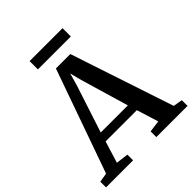

<svg xmlns="http://www.w3.org/2000/svg" viewBox="-252 -1050 1202 1202"><g transform="rotate(-45 349.0 -449.0)"><path d="M50 -61 293.5 -748.5H421L649.5 -61L710.5 -50.5V0H434V-50.5L512 -61L467 -205.5H190.5L146 -61L228.5 -50.5V0H-11L-11.5 -50.5ZM448.5 -266.5 354.5 -585 334.5 -663.5 312 -583.5 208.5 -266.5ZM501 -897.5V-824H209.5V-897.5Z"/></g></svg>

Font: Merriweather 28pt SemiBold
Style: Regular
Weight: 600
Version: Version 2.100